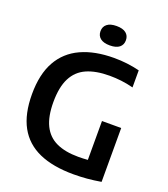

<svg xmlns="http://www.w3.org/2000/svg" viewBox="-166 -1056 1032 1179"><g transform="rotate(20 349.5 -466.0)"><path d="M453.5 7.5Q318 7.5 227.5 -32.8Q137 -73 91.2 -156.2Q45.5 -239.5 45.5 -368.5Q45.5 -498.5 92.5 -582.8Q139.5 -667 229 -708.2Q318.5 -749.5 445 -749.5Q488 -749.5 529.5 -744.5Q571 -739.5 611.5 -729.5V-618Q570.5 -628.5 532.5 -633Q494.5 -637.5 456 -637.5Q366.5 -637.5 306.5 -611Q246.5 -584.5 216 -525Q185.5 -465.5 185.5 -367Q185.5 -274 214 -215.8Q242.5 -157.5 300 -130.5Q357.5 -103.5 443.5 -103.5Q475.5 -103.5 506 -106Q536.5 -108.5 562.5 -113L506 -62V-360H631.5V-8Q584 0 540.5 3.8Q497 7.5 453.5 7.5ZM391.5 -812.5Q351 -812.5 329.8 -829.2Q308.5 -846 308.5 -875.5Q308.5 -905.5 329.8 -922.2Q351 -939 391.5 -939Q432.5 -939 453.5 -922.2Q474.5 -905.5 474.5 -875.5Q474.5 -846 453.5 -829.2Q432.5 -812.5 391.5 -812.5Z"/></g></svg>

Font: Encode Sans SC Condensed Thin SemiBold
Style: Regular
Weight: 600
Version: Version 3.002